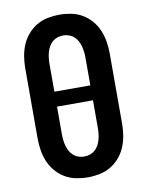

<svg xmlns="http://www.w3.org/2000/svg" viewBox="-85 -804 669 873"><g transform="rotate(-10 250.0 -367.5)"><path d="M250 8Q223 8 195.5 2.5Q168 -3 144.5 -17Q121 -31 103 -52Q85 -73 74.5 -98Q64 -123 59.5 -150.5Q55 -178 55 -205V-530Q55 -557 59.5 -584.5Q64 -612 74.5 -637Q85 -662 103 -683Q121 -704 144.5 -718Q168 -732 195.5 -737.5Q223 -743 250 -743Q277 -743 304.5 -737.5Q332 -732 355.5 -718Q379 -704 397 -683Q415 -662 425.5 -637Q436 -612 440.5 -584.5Q445 -557 445 -530V-205Q445 -178 440.5 -150.5Q436 -123 425.5 -98Q415 -73 397 -52Q379 -31 355.5 -17Q332 -3 304.5 2.5Q277 8 250 8ZM333 -402V-530Q333 -543 331.5 -556.5Q330 -570 326.5 -583Q323 -596 316.5 -608Q310 -620 300 -629Q290 -638 277 -642.5Q264 -647 250 -647Q236 -647 223 -642.5Q210 -638 200 -629Q190 -620 183.5 -608Q177 -596 173.5 -583Q170 -570 168.5 -556.5Q167 -543 167 -530V-402ZM250 -88Q264 -88 277 -92.5Q290 -97 300 -106Q310 -115 316.5 -127Q323 -139 326.5 -152Q330 -165 331.5 -178.5Q333 -192 333 -205V-333H167V-205Q167 -192 168.5 -178.5Q170 -165 173.5 -152Q177 -139 183.5 -127Q190 -115 200 -106Q210 -97 223 -92.5Q236 -88 250 -88Z"/></g></svg>

Font: Iosevka Curly Slab
Style: Bold
Weight: 700
Monospace: yes
Designer: Belleve Invis
Foundry: Belleve Invis
Version: Version 22.1.2; ttfautohint (v1.8.4)